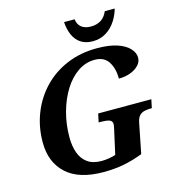

<svg xmlns="http://www.w3.org/2000/svg" viewBox="-132 -1040 1061 1161"><g transform="rotate(-15 398.0 -459.0)"><path d="M373.2 10Q219.2 10 141.1 -62Q63 -134 63 -258Q63 -355 96.3 -439.5Q129.6 -524 190.8 -588Q252 -652 337.3 -688Q422.6 -724 526.3 -724Q603 -724 653 -707Q703 -690 728 -662.5Q753 -635 753 -605Q753 -579 733.5 -558Q714 -537 681 -524.5Q647.9 -512 608 -512Q608 -575 581.2 -617.5Q554.3 -660 495.3 -660Q438 -660 389 -626.5Q340 -593 304 -535Q268 -477 247.5 -402.6Q227 -328.2 227 -246.1Q227 -191 242.3 -148.6Q257.6 -106.2 290.9 -82.1Q324.2 -58 378.3 -58Q401 -58 425 -62Q449 -66 467 -72L500 -220Q503 -234 504.5 -242.2Q506 -250.4 506 -254Q506 -276.1 486 -282.1Q466 -288 434 -288H421L432.3 -341H765L754 -288H750Q728 -288 709 -284Q690 -280 677 -267Q664 -254 658 -227L620 -36Q559.9 -13 502 -1.5Q444.2 10 373.2 10ZM514.8 -771Q471 -771 441 -790.5Q411 -810 395 -845.5Q379 -881 376 -928H442Q446 -894 468.3 -877Q490.6 -860 526.4 -860Q562.2 -860 588.9 -876Q615.5 -892 631 -928H693Q683 -890 659.5 -853.5Q636 -817 599.5 -794Q563 -771 514.8 -771Z"/></g></svg>

Font: Noto Serif
Style: Italic
Weight: 400
Italic angle: -12°
Designer: Monotype Design Team
Foundry: Monotype Imaging Inc.
Version: Version 2.013